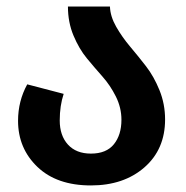

<svg xmlns="http://www.w3.org/2000/svg" viewBox="-20 -549 566 585"><path d="M315 -529Q316 -499 334 -467.5Q352 -436 376.5 -407Q401 -378 425 -347Q449 -316 466 -274Q483 -232 483 -185Q483 -94 420 -39Q357 16 257 16Q153 16 94 -40.5Q35 -97 35 -181Q35 -241 63 -292L174 -263Q162 -227 162 -182Q162 -136 187 -108.5Q212 -81 257 -81Q304 -81 327 -109.5Q350 -138 350 -184Q350 -221 333 -255Q316 -289 292 -316Q268 -343 244.5 -371.5Q221 -400 204 -440.5Q187 -481 187 -529Z"/></svg>

Font: FiraGO Medium
Style: Regular
Weight: 500
Designer: bBox Type
Foundry: bBox Type GmbH
Version: Version 1.001;PS 001.001;hotconv 1.0.88;makeotf.lib2.5.64775